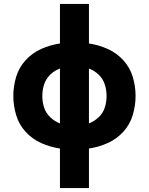

<svg xmlns="http://www.w3.org/2000/svg" viewBox="-20 -755 760 980"><path d="M286 205H434V3Q483 -4 529 -24.5Q575 -45 609 -82Q643 -119 657.5 -167.5Q672 -216 672 -265Q672 -315 657.5 -363Q643 -411 609 -448Q575 -485 529 -505.5Q483 -526 434 -533V-735H286V-533Q237 -526 191 -505.5Q145 -485 111 -448Q77 -411 62.5 -363Q48 -315 48 -265Q48 -216 62.5 -167.5Q77 -119 111 -82Q145 -45 191 -24.5Q237 -4 286 3ZM286 -125Q258 -136 236 -157Q214 -178 205 -206.5Q196 -235 196 -265Q196 -295 205 -323.5Q214 -352 236 -373.5Q258 -395 286 -405ZM434 -125V-405Q462 -395 484 -373.5Q506 -352 515 -323.5Q524 -295 524 -265Q524 -235 515 -206.5Q506 -178 484 -157Q462 -136 434 -125Z"/></svg>

Font: Iosevka Sparkle Heavy
Style: Regular
Weight: 900
Designer: Belleve Invis
Foundry: Belleve Invis
Version: Version 4.5.0; ttfautohint (v1.8.3)